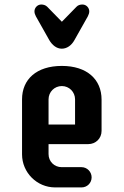

<svg xmlns="http://www.w3.org/2000/svg" viewBox="-20 -818 540 838"><path d="M379.9 -43.9C379.9 -67.9 360.4 -88.4 335.9 -88.4H249.5C216.8 -88.4 191.9 -113.3 191.9 -145.5V-189H365.2C397.9 -189 423.3 -213.9 423.3 -246.6V-383.3C423.3 -471.7 359.4 -530.3 250 -530.3C139.2 -530.3 76.2 -471.7 76.2 -384.3V-144.5C76.2 -64.9 141.1 0 220.7 0H335.9C360.4 0 379.9 -19.5 379.9 -43.9ZM307.6 -384.3V-274.4H191.9V-384.3C191.9 -416.5 217.3 -442.4 250 -442.4C282.2 -442.4 307.6 -416.5 307.6 -384.3ZM195.3 -642.6C208 -621.1 227.1 -605.5 249.5 -605.5C272.9 -605.5 292.5 -620.6 304.7 -642.6L363.3 -746.6C367.2 -753.9 369.6 -761.7 369.6 -768.6C369.6 -783.2 357.4 -798.3 339.8 -798.3C330.6 -798.3 320.8 -795.9 314 -788.6L250 -723.1L186 -788.6C179.2 -795.4 169.4 -798.3 160.2 -798.3C142.6 -798.3 130.4 -783.2 130.4 -768.6C130.4 -761.2 132.8 -753.9 136.7 -746.6Z"/></svg>

Font: Supermercado One
Style: Regular
Weight: 400
Designer: James Grieshaber
Foundry: James Grieshaber
Version: Version 1.002